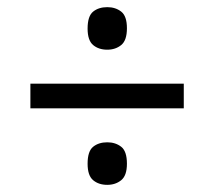

<svg xmlns="http://www.w3.org/2000/svg" viewBox="-20 -626 599 537"><path d="M65 -323V-392H494V-323ZM280 -109Q256 -109 240.5 -122Q225 -135 225 -168Q225 -203 240.5 -215.5Q256 -228 280 -228Q303 -228 319 -215.5Q335 -203 335 -168Q335 -135 319 -122Q303 -109 280 -109ZM280 -487Q256 -487 240.5 -500Q225 -513 225 -546Q225 -581 240.5 -593.5Q256 -606 280 -606Q303 -606 319 -593.5Q335 -581 335 -547Q335 -513 319 -500Q303 -487 280 -487Z"/></svg>

Font: Noto Serif Bengali ExtraBold
Style: Regular
Weight: 800
Designer: Juan Bruce, Universal Thirst, Indian Type Foundry and the Monotype Design Team.
Foundry: Monotype Imaging Inc.
Version: Version 2.003